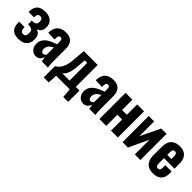

<svg xmlns="http://www.w3.org/2000/svg" viewBox="209 -1715 2997 2997"><g transform="rotate(45 1707.5 -216.5)"><path d="M216 11Q160 11 125 -4.5Q90 -20 71 -47.5Q52 -75 45 -111Q38 -147 38 -189H158Q158 -140 173.5 -117Q189 -94 220 -94Q243 -94 255 -104.5Q267 -115 271.5 -134.5Q276 -154 276 -178Q276 -209 265.5 -226Q255 -243 231 -250.5Q207 -258 166 -258V-340Q228 -340 247.5 -357Q267 -374 267 -416Q267 -448 254 -465.5Q241 -483 213 -483Q182 -483 168.5 -465Q155 -447 155 -400H35Q35 -455 51.5 -497.5Q68 -540 108.5 -564Q149 -588 220 -588Q285 -588 325.5 -566Q366 -544 384.5 -508Q403 -472 403 -427Q403 -387 390.5 -360.5Q378 -334 358 -320Q338 -306 316 -300Q340 -292 360 -278Q380 -264 393 -236.5Q406 -209 406 -159Q406 -84 361 -36.5Q316 11 216 11Z M601 10Q560 10 530.5 -11Q501 -32 486 -64Q471 -96 471 -130Q471 -184 492 -221Q513 -258 547 -283Q581 -308 623 -326Q665 -344 707 -359V-413Q707 -432 704 -446Q701 -460 692.5 -467.5Q684 -475 668 -475Q652 -475 643.5 -468.5Q635 -462 631.5 -449.5Q628 -437 627 -422L624 -382L481 -388Q486 -490 534.5 -539Q583 -588 681 -588Q769 -588 811 -539.5Q853 -491 853 -412V-143Q853 -109 854.5 -82.5Q856 -56 858.5 -35.5Q861 -15 863 0H727Q724 -22 720 -48Q716 -74 714 -83Q704 -47 676 -18.5Q648 10 601 10ZM656 -97Q667 -97 677 -102Q687 -107 694.5 -115Q702 -123 707 -130V-289Q686 -276 668 -263.5Q650 -251 637 -236Q624 -221 617 -203Q610 -185 610 -162Q610 -132 622 -114.5Q634 -97 656 -97Z M925 155V-93Q957 -110 981 -136Q1005 -162 1022.5 -200.5Q1040 -239 1050.5 -291.5Q1061 -344 1064 -414L1078 -578H1384V-95H1465V155H1356L1345 0H1044L1035 155ZM1085 -95H1245V-485H1191L1181 -378Q1178 -313 1170 -266Q1162 -219 1149.5 -186Q1137 -153 1120.5 -131.5Q1104 -110 1085 -95Z M1649 10Q1608 10 1578.5 -11Q1549 -32 1534 -64Q1519 -96 1519 -130Q1519 -184 1540 -221Q1561 -258 1595 -283Q1629 -308 1671 -326Q1713 -344 1755 -359V-413Q1755 -432 1752 -446Q1749 -460 1740.5 -467.5Q1732 -475 1716 -475Q1700 -475 1691.5 -468.5Q1683 -462 1679.5 -449.5Q1676 -437 1675 -422L1672 -382L1529 -388Q1534 -490 1582.5 -539Q1631 -588 1729 -588Q1817 -588 1859 -539.5Q1901 -491 1901 -412V-143Q1901 -109 1902.5 -82.5Q1904 -56 1906.5 -35.5Q1909 -15 1911 0H1775Q1772 -22 1768 -48Q1764 -74 1762 -83Q1752 -47 1724 -18.5Q1696 10 1649 10ZM1704 -97Q1715 -97 1725 -102Q1735 -107 1742.5 -115Q1750 -123 1755 -130V-289Q1734 -276 1716 -263.5Q1698 -251 1685 -236Q1672 -221 1665 -203Q1658 -185 1658 -162Q1658 -132 1670 -114.5Q1682 -97 1704 -97Z M1999 0V-578H2150V-350H2255V-578H2407V0H2255V-245H2150V0Z M2510 0V-578H2630V-252L2786 -578H2904V0H2781V-324L2629 0Z M3189 10Q3125 10 3082 -13.5Q3039 -37 3017 -82.5Q2995 -128 2995 -192V-386Q2995 -452 3017 -496.5Q3039 -541 3083 -564.5Q3127 -588 3189 -588Q3255 -588 3296 -564Q3337 -540 3356.5 -494Q3376 -448 3376 -382V-281H3144V-169Q3144 -144 3149.5 -128Q3155 -112 3165 -105.5Q3175 -99 3190 -99Q3204 -99 3214.5 -105.5Q3225 -112 3230 -126Q3235 -140 3235 -163V-218H3375V-170Q3375 -82 3327 -36Q3279 10 3189 10ZM3144 -353H3235V-410Q3235 -435 3230 -450.5Q3225 -466 3214.5 -472.5Q3204 -479 3188 -479Q3173 -479 3163.5 -472Q3154 -465 3149 -447.5Q3144 -430 3144 -398Z"/></g></svg>

Font: Oswald SemiBold
Style: Regular
Weight: 600
Designer: Vernon Adams
Foundry: Vernon Adams
Version: Version 4.100; ttfautohint (v1.8.1.43-b0c9)